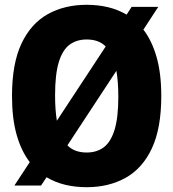

<svg xmlns="http://www.w3.org/2000/svg" viewBox="-20 -770 722 800"><path d="M151 3H40L104 -94.5Q68.5 -140.5 49.2 -208.8Q30 -277 30 -370Q30 -505 69.5 -588.5Q109 -672 179 -711Q249 -750 341 -750Q388.5 -750 430.2 -740Q472 -730 507.5 -709L528.5 -741.5H639.5L577.5 -646.5Q613 -600.5 632.5 -532Q652 -463.5 652 -370Q652 -235.5 612.8 -151.8Q573.5 -68 503.2 -29Q433 10 341 10Q293.5 10 251.2 -0.2Q209 -10.5 174 -31.5ZM209.5 -373.5Q209.5 -311.5 217 -267L420.5 -576.5Q404.5 -592 384.8 -598.8Q365 -605.5 341 -605.5Q299.5 -605.5 270 -583.8Q240.5 -562 225 -511.2Q209.5 -460.5 209.5 -373.5ZM341 -134.5Q383 -134.5 412.2 -156.2Q441.5 -178 457.2 -228.8Q473 -279.5 473 -366.5Q473 -429.5 465 -475L261 -164.5Q276.5 -148.5 296.8 -141.5Q317 -134.5 341 -134.5Z"/></svg>

Font: Encode Sans Cnd XBd
Style: Regular
Weight: 800
Width: 3
Designer: Multiple Designers
Foundry: Impallari Type
Version: Version 3.002; ttfautohint (v1.8.3) -l 8 -r 50 -G 200 -x 14 